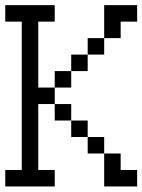

<svg xmlns="http://www.w3.org/2000/svg" viewBox="-20 -832 540 728"><path d="M0 -187.5H62.5V-750H0V-812.5H187.5V-750H125V-500H187.5V-437.5H125V-187.5H187.5V-125H0ZM375 -250H437.5V-187.5H500V-125H375ZM312.5 -312.5H375V-250H312.5V-312.5H250V-375H312.5ZM187.5 -437.5H250V-375H187.5ZM187.5 -562.5H250V-500H187.5ZM250 -625H312.5V-562.5H250ZM312.5 -687.5H375V-625H312.5ZM375 -812.5H500V-750H437.5V-687.5H375Z"/></svg>

Font: HE신이문
Style: regular
Weight: 500
Monospace: yes
Designer: Taeyun An (WindowsTiger)
Version: v1.1